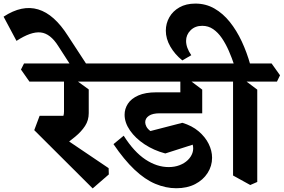

<svg xmlns="http://www.w3.org/2000/svg" viewBox="-164 -993 1582 1071"><path d="M353 58 27 -267 57 -347H202L165 -242L442 -55L443 -20ZM178 -171 93 -270Q120 -281 142.5 -294Q165 -307 179 -325.5Q193 -344 193 -370V-577L246 -556L331 -494V-362Q331 -322 310.5 -290.5Q290 -259 255.5 -230.5Q221 -202 178 -171ZM0 -538 -47 -605 -30 -639H449L496 -573L479 -538Z M259 -584 161 -736Q117 -806 63 -812Q9 -818 -72 -765L-144 -900Q-92 -934 -44 -944Q4 -954 49 -940.5Q94 -927 135.5 -890Q177 -853 215 -793L328 -620Z M819 57Q761 57 702.5 32.5Q644 8 586 -47Q528 -102 469 -189L526 -236Q583 -146 647 -103.5Q711 -61 777 -61Q810 -61 837.5 -71.5Q865 -82 883.5 -100Q902 -118 909.5 -140Q917 -162 911 -186L758 -137Q694 -154 642.5 -188Q591 -222 561 -265.5Q531 -309 531 -353Q531 -386 549.5 -414.5Q568 -443 607.5 -460.5Q647 -478 708 -478H878L964 -361H727Q687 -361 666.5 -347Q646 -333 646 -311Q646 -300 652.5 -287Q659 -274 675 -262L853 -308Q907 -292 944 -260.5Q981 -229 1000 -190.5Q1019 -152 1019 -113Q1019 -67 994 -28Q969 11 924.5 34Q880 57 819 57ZM449 -538 402 -605 419 -639H1061L1108 -573L1091 -538ZM964 -361 842 -375V-581L875 -560L964 -493Z M1144 -626Q1130 -669 1112.5 -709Q1095 -749 1073.5 -780.5Q1052 -812 1025 -830.5Q998 -849 964 -849Q924 -849 899 -824Q874 -799 874 -765Q874 -727 903 -685L853 -656Q811 -690 786 -733.5Q761 -777 761 -822Q761 -862 780.5 -896.5Q800 -931 837 -952Q874 -973 926 -973Q984 -973 1032 -945.5Q1080 -918 1118 -870.5Q1156 -823 1184.5 -762Q1213 -701 1232 -633ZM1232 39 1136 -14V-581L1182 -560L1271 -493V22ZM1061 -538 1014 -605 1031 -639H1351L1398 -573L1381 -538Z"/></svg>

Font: Eczar SemiBold
Style: Regular
Weight: 600
Designer: Vaibhav Singh
Foundry: Rosetta Type Foundry
Version: Version 2.000